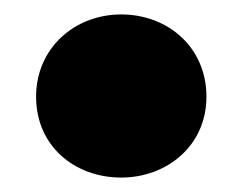

<svg xmlns="http://www.w3.org/2000/svg" viewBox="-20 -474 341 266"><path d="M148 -228C211 -228 266 -272 266 -340C266 -409 212 -454 148 -454C83 -454 30 -407 30 -340C30 -272 83 -228 148 -228Z"/></svg>

Font: Asimov Print
Style: E
Weight: 500
Designer: Google
Version: Version 2.000980; 2014